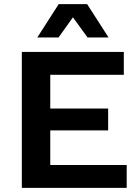

<svg xmlns="http://www.w3.org/2000/svg" viewBox="-20 -912 673 932"><path d="M86 0V-660H581V-549H224V-385H505V-279H224V-111H595V0ZM507 -730H405L334 -828L264 -730H161L265 -892H403Z"/></svg>

Font: Work Sans SemiBold
Style: Regular
Weight: 600
Designer: Wei Huang
Foundry: Wei Huang
Version: Version 2.010; ttfautohint (v1.8.3)